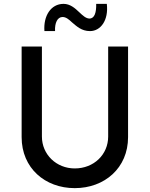

<svg xmlns="http://www.w3.org/2000/svg" viewBox="-20 -966 775 994"><path d="M446 -805C501 -805 543 -861 533 -946H478C479 -902 470 -870 443 -870C425 -870 408 -886 390 -903C368 -924 343 -946 309 -946C243 -946 204 -883 210 -805H265C263 -847 277 -878 304 -878C322 -878 337 -865 353 -850C377 -830 402 -805 446 -805ZM197 -259V-725H92V-256C92 -96 213 8 367 8C521 8 643 -96 643 -256V-725H540V-259C540 -166 466 -94 367 -94C272 -94 197 -166 197 -259Z"/></svg>

Font: Reem Kufi
Style: Regular
Weight: 400
Designer: Khaled Hosny
Version: Version 0.007